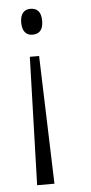

<svg xmlns="http://www.w3.org/2000/svg" viewBox="-53 -574 370 784"><g transform="rotate(-5 132.5 -182.0)"><path d="M102 -542C80 -542 60 -529 60 -489C60 -449 80 -436 102 -436C127 -436 146 -449 146 -489C146 -529 127 -542 102 -542ZM121 -347H83L67 178H138Z"/></g></svg>

Font: Noto Serif Devanagari Condensed Light
Style: Regular
Weight: 300
Width: 3
Designer: Universal Thirst, Indian Type Foundry and the Monotype Design Team
Foundry: Monotype Imaging Inc.
Version: Version 2.004